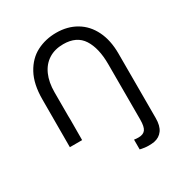

<svg xmlns="http://www.w3.org/2000/svg" viewBox="-176 -679 945 1003"><g transform="rotate(-30 297.0 -178.0)"><path d="M534 -297V92.5Q534 139 515.8 164.5Q497.5 190 464.5 196.5Q449.5 199 431 199Q406.5 199 379.5 192.5V133.5Q392 135.5 406 135.5Q434.5 135.5 447.2 119Q460 102.5 460 58.5V-275.5Q460 -372 424.2 -427.8Q388.5 -483.5 308 -483.5Q256.5 -483.5 219.5 -460Q182.5 -436.5 163 -392.5Q143.5 -348.5 143.5 -288V-146L144 -122L143.5 0H69.5L70 -288Q70 -380 102.5 -439.5Q135 -499 188.2 -526.2Q241.5 -553.5 306 -553.5Q373.5 -553.5 425.2 -523Q477 -492.5 505.5 -434.5Q534 -376.5 534 -297Z"/></g></svg>

Font: CCSD_manrope
Style: Regular
Weight: 400
Designer: Mikhail Sharanda
Foundry: Mikhail Sharanda
Version: Version 4.503